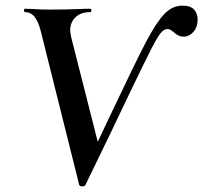

<svg xmlns="http://www.w3.org/2000/svg" viewBox="-20 -656 721 681"><path d="M69 -613Q65 -613 65 -619Q65 -625 69 -625L97 -624Q125 -622 154 -622Q215 -622 263 -624Q277 -625 299 -625Q304 -625 304 -619Q304 -613 299 -613Q267 -613 248 -595Q229 -577 229 -548Q229 -540 233 -522L331 -136L280 -56Q306 -109 374 -253Q461 -437 497.5 -506.5Q534 -576 562.5 -606Q591 -636 627 -636Q656 -636 668.5 -622Q681 -608 681 -587Q681 -560 666 -543Q651 -526 632 -526Q621 -526 614 -529.5Q607 -533 602 -537Q597 -541 596 -542Q594 -543 588 -548Q582 -553 573 -553Q561 -553 548.5 -537Q536 -521 514 -477.5Q492 -434 438 -322Q381 -201 283 0Q281 5 272 5Q263 5 261 0L125 -544Q116 -580 102.5 -596.5Q89 -613 69 -613Z"/></svg>

Font: Cormorant Infant
Style: Bold Italic
Weight: 700
Italic angle: -10°
Designer: Christian Thalmann (Catharsis Fonts)
Foundry: Catharsis Fonts
Version: Version 4.000